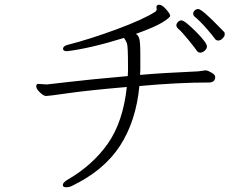

<svg xmlns="http://www.w3.org/2000/svg" viewBox="-20 -740 1040 810"><path d="M636 -691Q642 -697 641 -701.5Q640 -706 640 -710Q640 -720 652 -720Q664 -720 681 -700.5Q698 -681 698 -673.5Q698 -666 665 -645.5Q632 -625 553 -597Q562 -593 567 -579Q572 -565 572 -512V-447Q572 -435 571 -424Q658 -432 816 -439L846 -443H851Q857 -442 872.5 -433.5Q888 -425 888 -414.5Q888 -404 881 -398Q874 -392 863 -392Q729 -392 568 -377Q554 -229 486 -124.5Q418 -20 282 45Q272 50 258.5 50Q245 50 245 40.5Q245 31 262 20Q370 -42 434.5 -133.5Q499 -225 515 -373Q352 -359 268.5 -347Q185 -335 174.5 -335Q164 -335 148.5 -350Q133 -365 133 -375Q133 -385 139 -386H143L173 -384H180Q185 -384 267.5 -394Q350 -404 519 -419Q520 -430 520 -442V-464Q520 -546 515.5 -557.5Q511 -569 503 -580Q361 -536 263 -524Q246 -524 246 -534Q246 -546 266 -551Q357 -574 471 -616Q585 -658 636 -691ZM816 -702Q832 -702 911 -620Q925 -606 926.5 -604Q928 -602 928 -594.5Q928 -587 919 -578Q910 -569 900.5 -569Q891 -569 885 -578.5Q879 -588 852 -619Q825 -650 801 -670Q795 -675 795 -682.5Q795 -690 801.5 -696Q808 -702 816 -702ZM825 -518Q815 -518 809.5 -527Q804 -536 775 -571.5Q746 -607 735 -616Q724 -625 724 -632.5Q724 -640 730.5 -647Q737 -654 745 -654Q753 -654 770 -640Q787 -626 806 -607Q825 -588 839 -570.5Q853 -553 853 -544Q853 -535 844 -526.5Q835 -518 825 -518Z"/></svg>

Font: LXGW WenKai Light
Style: Regular
Weight: 300
Designer: LXGW / Fontworks Inc.
Foundry: LXGW / Fontworks Inc.
Version: Version 1.501; October 10, 2024